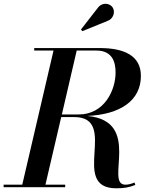

<svg xmlns="http://www.w3.org/2000/svg" viewBox="-58 -1009 820 1035"><path d="M521 -896C552.5 -906.5 565 -944 549.5 -968.5C536 -990.5 495 -1000.5 469.5 -967L378.5 -850L386 -841ZM-38.5 -13.5V0H293.5V-13.5H187L272 -378H341.5C587.5 -378 313 6 568.5 6C609.5 6 635.5 2 671.5 -12L667 -25C651.5 -19 637 -13.5 617.5 -13.5C504 -13.5 712 -357.5 412 -384C593 -392 701.5 -468 701.5 -600C701.5 -710 610 -750 479 -750H126.5V-736.5H230.5L62 -13.5ZM461.5 -736.5C553 -736.5 565 -666.5 565 -617.5C565 -523.5 505 -392 366.5 -392H275.5L355.5 -736.5Z"/></svg>

Font: Bodoni* 16pt Medium
Style: Italic
Weight: 500
Italic angle: -13°
Version: Version 2.3